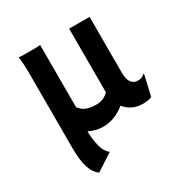

<svg xmlns="http://www.w3.org/2000/svg" viewBox="-164 -643 936 974"><g transform="rotate(-30 303.5 -156.5)"><path d="M84.5 -400.4Q84.5 -423.3 84 -440.2Q83.5 -457 82.8 -469.7Q82 -482.4 80.8 -492.4Q79.6 -502.4 78.1 -512.2Q90.8 -510.7 109.1 -510.5Q127.4 -510.3 152.3 -510.3Q160.6 -510.3 173.6 -510.5Q186.5 -510.7 204.1 -511.7V-147.5Q222.2 -124 245.8 -115.7Q269.5 -107.4 300.3 -107.4Q320.8 -107.4 338.4 -114Q356 -120.6 373 -137.2V-510.3H492.7V-182.6Q492.7 -144.5 506.1 -126Q519.5 -107.4 544.4 -107.4Q558.6 -107.4 568.1 -111.6Q577.6 -115.7 584 -123H587.9L560.1 -2Q553.2 2 538.6 4.6Q523.9 7.3 508.3 7.3Q473.1 7.3 446.8 -6.1Q420.4 -19.5 403.3 -41.5Q371.1 -16.1 339.8 -4.4Q308.6 7.3 274.9 7.3Q252.4 7.3 231.9 2Q211.4 -3.4 192.9 -12.7Q194.3 41.5 205.1 79.3Q215.8 117.2 237.8 132.3V134.8L139.6 198.7Q126.5 189 116.2 174.6Q106 160.2 98.9 138.9Q91.8 117.7 88.1 88.9Q84.5 60.1 84.5 22Z"/></g></svg>

Font: Hammersmith One
Style: Regular
Weight: 400
Designer: Nicole Fally
Foundry: Nicole Fally
Version: Version 1.002